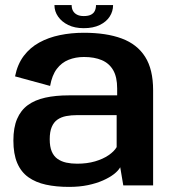

<svg xmlns="http://www.w3.org/2000/svg" viewBox="-20 -727 675 753"><path d="M251 6Q291.5 6 325 -1Q358.5 -8 384.2 -19.5Q410 -31 427 -44.2Q444 -57.5 451.5 -71L463.5 0H580.5V-373Q580.5 -455 549.2 -504.2Q518 -553.5 457.5 -576Q397 -598.5 309 -598.5Q259 -598.5 214.5 -589.2Q170 -580 134 -560.2Q98 -540.5 73.2 -507.8Q48.5 -475 39 -427.5L176.5 -390Q184 -432 202.8 -456.8Q221.5 -481.5 249 -492.5Q276.5 -503.5 309.5 -503.5Q350 -503.5 379 -491.2Q408 -479 423.8 -452Q439.5 -425 439.5 -380V-353H249.5Q198 -353 157.5 -344Q117 -335 89.2 -314.8Q61.5 -294.5 47 -260.5Q32.5 -226.5 32.5 -176Q32.5 -123 47.5 -87.8Q62.5 -52.5 91.2 -32Q120 -11.5 160 -2.8Q200 6 251 6ZM282.5 -85Q259.5 -85 240 -89.2Q220.5 -93.5 205.8 -103.8Q191 -114 183 -132.8Q175 -151.5 175 -181Q175 -210.5 183 -229.2Q191 -248 205.5 -258Q220 -268 239.8 -271.8Q259.5 -275.5 282.5 -275.5H437.5V-150Q428 -133.5 406.2 -118.5Q384.5 -103.5 353 -94.2Q321.5 -85 282.5 -85ZM308.5 -616.5Q345.5 -616.5 371.2 -629Q397 -641.5 410.2 -662Q423.5 -682.5 423.5 -707H356.5Q356.5 -694.5 352 -684.8Q347.5 -675 337 -669.5Q326.5 -664 308.5 -664Q292.5 -664 282 -669.5Q271.5 -675 266.2 -684.5Q261 -694 261 -707H193.5Q193.5 -682.5 207.8 -662Q222 -641.5 247.5 -629Q273 -616.5 308.5 -616.5Z"/></svg>

Font: Anybody Thin SemiBold
Style: Regular
Weight: 600
Version: Version 1.113;gftools[0.9.25]